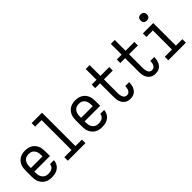

<svg xmlns="http://www.w3.org/2000/svg" viewBox="148 -1715 2703 2703"><g transform="rotate(-45 1500.0 -363.5)"><path d="M252 8Q225 8 198 3Q171 -2 147.5 -15.5Q124 -29 105.5 -49.5Q87 -70 75.5 -94.5Q64 -119 60 -146Q56 -173 56 -200V-320Q56 -347 60 -374Q64 -401 75 -425.5Q86 -450 104.5 -470.5Q123 -491 146 -504Q169 -517 196 -522.5Q223 -528 250 -528Q277 -528 304 -522.5Q331 -517 354 -504Q377 -491 395.5 -470.5Q414 -450 425 -425.5Q436 -401 440 -374Q444 -347 444 -320V-225H134V-200Q134 -183 136 -166Q138 -149 144.5 -133Q151 -117 161.5 -103Q172 -89 186.5 -79.5Q201 -70 218 -66Q235 -62 252 -62Q271 -62 290.5 -66Q310 -70 326 -80Q342 -90 352.5 -107Q363 -124 364 -144H442Q441 -121 433.5 -99.5Q426 -78 412.5 -59.5Q399 -41 380.5 -27.5Q362 -14 341 -6Q320 2 297 5Q274 8 252 8ZM366 -295V-320Q366 -337 364 -354Q362 -371 356 -387Q350 -403 339.5 -417Q329 -431 315 -440.5Q301 -450 284 -454Q267 -458 250 -458Q233 -458 216 -454Q199 -450 185 -440.5Q171 -431 160.5 -417Q150 -403 144 -387Q138 -371 136 -354Q134 -337 134 -320V-295Z M575 0V-70H718V-665H589V-735H796V-70H925V0Z M1252 8Q1225 8 1198 3Q1171 -2 1147.5 -15.5Q1124 -29 1105.5 -49.5Q1087 -70 1075.5 -94.5Q1064 -119 1060 -146Q1056 -173 1056 -200V-320Q1056 -347 1060 -374Q1064 -401 1075 -425.5Q1086 -450 1104.5 -470.5Q1123 -491 1146 -504Q1169 -517 1196 -522.5Q1223 -528 1250 -528Q1277 -528 1304 -522.5Q1331 -517 1354 -504Q1377 -491 1395.5 -470.5Q1414 -450 1425 -425.5Q1436 -401 1440 -374Q1444 -347 1444 -320V-225H1134V-200Q1134 -183 1136 -166Q1138 -149 1144.5 -133Q1151 -117 1161.5 -103Q1172 -89 1186.5 -79.5Q1201 -70 1218 -66Q1235 -62 1252 -62Q1271 -62 1290.5 -66Q1310 -70 1326 -80Q1342 -90 1352.5 -107Q1363 -124 1364 -144H1442Q1441 -121 1433.5 -99.5Q1426 -78 1412.5 -59.5Q1399 -41 1380.5 -27.5Q1362 -14 1341 -6Q1320 2 1297 5Q1274 8 1252 8ZM1366 -295V-320Q1366 -337 1364 -354Q1362 -371 1356 -387Q1350 -403 1339.5 -417Q1329 -431 1315 -440.5Q1301 -450 1284 -454Q1267 -458 1250 -458Q1233 -458 1216 -454Q1199 -450 1185 -440.5Q1171 -431 1160.5 -417Q1150 -403 1144 -387Q1138 -371 1136 -354Q1134 -337 1134 -320V-295Z M1816 8Q1794 8 1771.5 2.5Q1749 -3 1730.5 -16.5Q1712 -30 1699 -49Q1686 -68 1678.5 -89.5Q1671 -111 1668.5 -133.5Q1666 -156 1666 -179V-450H1570V-520H1666V-735H1744V-520H1920V-450H1744V-179Q1744 -166 1745 -153Q1746 -140 1749 -127.5Q1752 -115 1757 -103Q1762 -91 1770.5 -81.5Q1779 -72 1791.5 -67Q1804 -62 1816 -62Q1828 -62 1839.5 -66Q1851 -70 1859.5 -78Q1868 -86 1873.5 -96.5Q1879 -107 1882.5 -118.5Q1886 -130 1887.5 -142Q1889 -154 1889 -166V-172H1967V-162Q1967 -140 1963 -119Q1959 -98 1951 -78.5Q1943 -59 1929.5 -41.5Q1916 -24 1898 -12.5Q1880 -1 1859 3.5Q1838 8 1816 8Z M2316 8Q2294 8 2271.5 2.5Q2249 -3 2230.5 -16.5Q2212 -30 2199 -49Q2186 -68 2178.5 -89.5Q2171 -111 2168.5 -133.5Q2166 -156 2166 -179V-450H2070V-520H2166V-735H2244V-520H2420V-450H2244V-179Q2244 -166 2245 -153Q2246 -140 2249 -127.5Q2252 -115 2257 -103Q2262 -91 2270.5 -81.5Q2279 -72 2291.5 -67Q2304 -62 2316 -62Q2328 -62 2339.5 -66Q2351 -70 2359.5 -78Q2368 -86 2373.5 -96.5Q2379 -107 2382.5 -118.5Q2386 -130 2387.5 -142Q2389 -154 2389 -166V-172H2467V-162Q2467 -140 2463 -119Q2459 -98 2451 -78.5Q2443 -59 2429.5 -41.5Q2416 -24 2398 -12.5Q2380 -1 2359 3.5Q2338 8 2316 8Z M2575 0V-70H2718V-450H2589V-520H2796V-70H2925V0ZM2757 -608Q2744 -608 2732 -611.5Q2720 -615 2711 -624Q2702 -633 2698.5 -645Q2695 -657 2695 -670Q2695 -683 2698.5 -695Q2702 -707 2711 -716Q2720 -725 2732 -729Q2744 -733 2757 -733Q2770 -733 2782 -729Q2794 -725 2803 -716Q2812 -707 2816 -695Q2820 -683 2820 -670Q2820 -657 2816 -645Q2812 -633 2803 -624Q2794 -615 2782 -611.5Q2770 -608 2757 -608Z"/></g></svg>

Font: Iosevka Algr
Style: Regular
Weight: 400
Monospace: yes
Designer: Belleve Invis
Foundry: Belleve Invis
Version: Version 26.0.2; ttfautohint (v1.8.3)